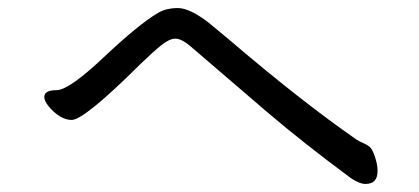

<svg xmlns="http://www.w3.org/2000/svg" viewBox="-20 -558 1040 477"><path d="M888 -101Q918 -101 918 -133Q918 -149 911.5 -168.5Q905 -188 898 -193.5Q891 -199 882.5 -202.5Q874 -206 866 -211Q729 -306 551 -458L498 -502Q451 -538 422 -538Q392 -538 371 -525Q324 -497 237.5 -415.5Q151 -334 120.5 -334Q90 -334 90 -317Q90 -307 101.5 -293Q113 -279 128 -269.5Q143 -260 158 -260Q189 -260 328 -398Q360 -429 380.5 -445.5Q401 -462 416 -462Q431 -462 454.5 -442Q478 -422 518.5 -387Q559 -352 645 -278.5Q731 -205 851 -116Q873 -101 888 -101Z"/></svg>

Font: LXGW WenKai Mono TC
Style: Bold
Weight: 700
Designer: LXGW / Fontworks Inc.
Foundry: LXGW / Fontworks Inc.
Version: Version 1.330